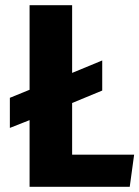

<svg xmlns="http://www.w3.org/2000/svg" viewBox="-20 -720 537 740"><path d="M258 -700V-439L374 -487V-371L258 -323V-124H497L480 0H94V-257L18 -227V-343L94 -374V-700Z"/></svg>

Font: Magra
Style: Bold
Weight: 600
Designer: Viviana Monsalve
Foundry: Viviana Monsalve
Version: Version 1.001